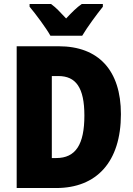

<svg xmlns="http://www.w3.org/2000/svg" viewBox="-20 -947 671 967"><path d="M234 -767H394C418 -808 468 -876 498 -913V-927H392C367 -910 343 -886 313 -854C284 -885 262 -909 237 -927H129V-913C158 -879 213 -805 234 -767ZM589 -372C589 -593 476 -714 276 -714H64V0H263C466 0 589 -131 589 -372ZM405 -365C405 -219 361 -151 263 -151H241V-564H274C362 -564 405 -506 405 -365Z"/></svg>

Font: Noto Sans Georgian Condensed Black
Style: Regular
Weight: 900
Width: 3
Designer: Monotype Design Team, Akaki Razmadze
Foundry: Google LLC
Version: Version 2.005